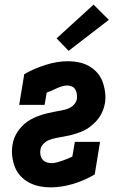

<svg xmlns="http://www.w3.org/2000/svg" viewBox="-20 -803 540 831"><path d="M199 8Q174 8 150 3Q126 -2 105.5 -13Q85 -24 69 -41Q53 -58 44.5 -80Q36 -102 33 -126.5Q30 -151 34 -175Q36 -190 41.5 -204.5Q47 -219 55.5 -232Q64 -245 75 -256.5Q86 -268 99 -277Q112 -286 126 -292.5Q140 -299 154.5 -304Q169 -309 184 -312.5Q199 -316 213.5 -319Q228 -322 243 -324.5Q258 -327 272.5 -332Q287 -337 298.5 -348.5Q310 -360 313 -375Q314 -386 312.5 -396.5Q311 -407 306 -415.5Q301 -424 291.5 -428.5Q282 -433 272 -433Q260 -433 248.5 -429.5Q237 -426 226 -421Q215 -416 204 -411Q193 -406 182 -402L173 -349H63L85 -482Q107 -495 131 -505Q155 -515 178.5 -522.5Q202 -530 226.5 -534Q251 -538 275 -538Q299 -538 322.5 -533Q346 -528 366 -516.5Q386 -505 401 -488Q416 -471 424 -449Q432 -427 435 -403Q438 -379 434 -355Q431 -340 425.5 -325.5Q420 -311 411.5 -298Q403 -285 392 -274Q381 -263 368.5 -253.5Q356 -244 342 -237.5Q328 -231 313 -226Q298 -221 283.5 -217.5Q269 -214 254 -211.5Q239 -209 224 -206Q209 -203 195 -198Q181 -193 169 -181.5Q157 -170 155 -155Q153 -144 155 -133Q157 -122 163.5 -113.5Q170 -105 180.5 -101Q191 -97 202 -97Q214 -97 225.5 -100Q237 -103 248.5 -107Q260 -111 271 -115.5Q282 -120 293 -125L304 -189H413L390 -48Q368 -35 344 -24.5Q320 -14 296.5 -7Q273 0 248 4Q223 8 199 8ZM277 -583 225 -637 385 -783 451 -717Z"/></svg>

Font: Iosevka Slab Extrabold
Style: Italic
Weight: 800
Italic angle: -9°
Monospace: yes
Designer: Belleve Invis
Foundry: Belleve Invis
Version: Version 11.1.0; ttfautohint (v1.8.3)